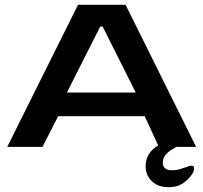

<svg xmlns="http://www.w3.org/2000/svg" viewBox="-20 -608 842 795"><path d="M784 89Q784 104 769 122Q752 143 731 155Q710 167 678 167Q634 167 608.5 142Q583 117 583 81Q583 25 635 -6L579 -127H221L156 0H10L303 -588H500L792 0H711Q707 2 690.5 12Q674 22 664 35.5Q654 49 654 66Q654 81 663.5 89Q673 97 691 97Q708 97 719.5 94Q731 91 748 85Q764 78 773 78Q784 78 784 89ZM542 -225 405 -498H395L257 -225Z"/></svg>

Font: Gold
Style: Regular
Weight: 400
Designer: jaiki
Version: Version 1.000